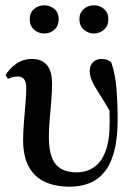

<svg xmlns="http://www.w3.org/2000/svg" viewBox="-20 -690 517 723"><path d="M243 13Q189 13 149.5 -5Q110 -23 88.5 -62Q67 -101 67 -163Q67 -191 70 -228.5Q73 -266 76 -301.5Q79 -337 79 -357Q79 -381 71 -391.5Q63 -402 46 -402Q36 -402 27.5 -399.5Q19 -397 10 -393L1 -407Q14 -430 40 -449Q66 -468 101 -468Q127 -468 144 -456.5Q161 -445 168.5 -424.5Q176 -404 176 -377Q176 -345 173 -308.5Q170 -272 167 -237.5Q164 -203 164 -175Q164 -103 189.5 -72Q215 -41 268 -41Q305 -41 333 -59.5Q361 -78 377 -119.5Q393 -161 393 -229Q393 -247 392.5 -267.5Q392 -288 392 -310L405 -307L394 -271Q370 -312 352.5 -339Q335 -366 326.5 -385.5Q318 -405 318 -422Q318 -444 330.5 -456Q343 -468 363 -468Q374 -468 383 -465Q392 -462 399 -455Q414 -412 418.5 -355.5Q423 -299 423 -240Q423 -169 410 -120Q397 -71 373 -42Q349 -13 316 0Q283 13 243 13ZM147 -564Q124 -564 108 -578.5Q92 -593 92 -618Q92 -642 108 -656Q124 -670 147 -670Q169 -670 185 -656Q201 -642 201 -618Q201 -593 185 -578.5Q169 -564 147 -564ZM333 -564Q312 -564 295.5 -578.5Q279 -593 279 -618Q279 -642 295.5 -656Q312 -670 333 -670Q356 -670 372 -656Q388 -642 388 -618Q388 -593 372 -578.5Q356 -564 333 -564Z"/></svg>

Font: Source Serif 4 60pt SemiBold
Style: Regular
Weight: 600
Version: Version 4.004;hotconv 1.0.116;makeotfexe 2.5.65601